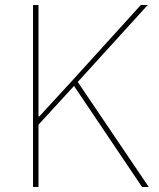

<svg xmlns="http://www.w3.org/2000/svg" viewBox="-20 -753 640 773"><path d="M135 0H113V-733H135V-284H138L275 -433L547 -733H575L293 -423L579 0H552L278 -407L135 -251Z"/></svg>

Font: IBM Plex Sans JP Thin
Style: Regular
Weight: 100
Designer: Mike Abbink; Paul van der Laan; Pieter van Rosmalen; Wujin Sim; Yejin Wi; Jinhee Kim; Boomi Park; Yona Kim; Kichan Ma
Foundry: Sandoll Inc.
Version: Version 1.001